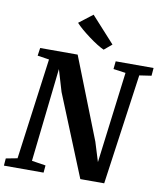

<svg xmlns="http://www.w3.org/2000/svg" viewBox="-106 -1084 1002 1168"><g transform="rotate(10 395.0 -499.5)"><path d="M-1.5 0 2 -45 72.5 -58.5 156.5 -683.5 84.5 -694.5 91.5 -743H323L521 -240L558 -120.5L629 -684L553 -694.5L558 -743H792L788 -694.5L714 -683.5L618 0H470.5L266 -502L226 -636.5L161.5 -58.5L247.5 -45L243.5 0ZM473.5 -800Q456 -807.5 430.8 -823.2Q405.5 -839 379 -858.8Q352.5 -878.5 329.2 -898.2Q306 -918 292 -934L376.5 -999L521 -840Z"/></g></svg>

Font: Merriweather 24pt
Style: Bold Italic
Weight: 700
Italic angle: -7.8°
Designer: Eben Sorkin
Foundry: Eben Sorkin
Version: Version 2.101